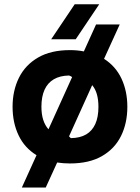

<svg xmlns="http://www.w3.org/2000/svg" viewBox="-20 -745 649 890"><path d="M535 -631.7 462.3 -472.3Q516.3 -438 543.3 -380.2Q570.3 -322.3 570.3 -250Q570.3 -174 541 -114.7Q511.7 -55.3 452.5 -21.3Q393.3 12.7 304.3 12.7Q273.3 12.7 245 8.3L192 124.3H81.3L149.3 -25.7Q94 -59.3 66.2 -117.7Q38.3 -176 38.3 -250Q38.3 -325 67.8 -384.5Q97.3 -444 156.5 -478.3Q215.7 -512.7 304.3 -512.7Q338.7 -512.7 368.7 -506.7L425.3 -631.7ZM308.3 -104.7Q351 -105.3 379.2 -121.8Q407.3 -138.3 421.8 -170.3Q436.3 -202.3 436.3 -250Q436.3 -282.3 429.2 -307.7Q422 -333 407.3 -350.3L300 -113Q301.7 -110.7 304.2 -108.7Q306.7 -106.7 308.3 -104.7ZM172 -250Q172 -215.7 180.3 -189.7Q188.7 -163.7 204.7 -145.7L314.3 -387.7Q311.3 -390 307.7 -391.8Q304 -393.7 300 -395Q258.3 -394.3 229.7 -377.7Q201 -361 186.5 -329Q172 -297 172 -250ZM326.3 -725.3H440L331 -563H217.3Z"/></svg>

Font: Nata Sans
Style: Regular
Weight: 400
Designer: Daniel Uzquiano Cruz
Version: Version 1.001